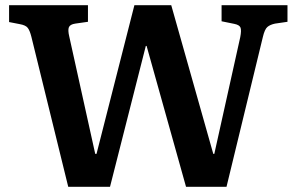

<svg xmlns="http://www.w3.org/2000/svg" viewBox="-20 -720 1143 740"><path d="M243 0 101 -578Q95 -602 87 -612.5Q79 -623 56 -627L15 -635V-700H319V-636L270 -629Q250 -626 245.5 -615Q241 -604 247 -579L347 -127H352L498 -700H640L802 -127H806L906 -577Q911 -603 907 -613.5Q903 -624 883 -628L834 -638V-700H1088V-636L1040 -629Q1021 -625 1010.5 -616Q1000 -607 993 -577L853 0H697L545 -543H542L404 0Z"/></svg>

Font: Literata 12pt SemiBold
Style: Regular
Weight: 600
Designer: Latin by Veronika Burian and Jose Scaglione. Greek by Irene Vlachou. Cyrillic by Vera Evstafieva.
Foundry: TypeTogether
Version: Version 3.002